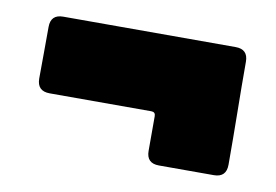

<svg xmlns="http://www.w3.org/2000/svg" viewBox="-42 -406 544 378"><g transform="rotate(10 230.0 -217.0)"><path d="M32.2 -217.3Q32.2 -243.2 32.5 -269Q32.7 -294.9 32.7 -320.3Q32.7 -345.2 57.6 -345.2H402.3Q427.2 -345.2 427.2 -320.3Q427.2 -269 428 -217.5Q428.7 -166 428.7 -114.7Q428.7 -89.4 403.8 -89.4H293.9Q269 -89.4 269 -114.3V-183.6Q269 -191.9 260.7 -191.9H57.6Q32.2 -191.9 32.2 -217.3Z"/></g></svg>

Font: Belanosima SemiBold
Style: Regular
Weight: 600
Designer: The DocRepair Project, Santiago Orozco
Foundry: Google
Version: Version 2.000